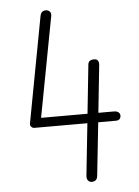

<svg xmlns="http://www.w3.org/2000/svg" viewBox="-64 -1053 800 1102"><g transform="rotate(-5 336.0 -502.0)"><path d="M419.5 0Q407 0 398.5 -9.8Q390 -19.5 392 -39.5L423.5 -337.5H118.5Q107.5 -337.5 100.2 -345.8Q93 -354 95 -364L209 -972.5Q212.5 -991 221.5 -997.5Q230.5 -1004 243 -1004Q251 -1004 258 -1000Q265 -996 269 -988.2Q273 -980.5 270.5 -969L161.5 -391.5H429L458.5 -672.5Q460.5 -688.5 470 -694Q479.5 -699.5 494 -699.5Q508.5 -699.5 515.2 -690.2Q522 -681 520 -662.5L491.5 -391.5H581Q597.5 -391.5 607 -384Q616.5 -376.5 616.5 -365Q616.5 -353.5 610 -345.5Q603.5 -337.5 587.5 -337.5H486L453.5 -34Q451.5 -13.5 442 -6.8Q432.5 0 419.5 0Z"/></g></svg>

Font: Edu SA Hand
Style: Regular
Weight: 400
Designer: Tina and Corey Anderson, Eben Sorkin, Mirko Velimirovic
Foundry: Google for Education
Version: Version 2.000